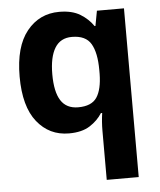

<svg xmlns="http://www.w3.org/2000/svg" viewBox="-55 -604 743 891"><g transform="rotate(-5 316.5 -158.0)"><path d="M406 11Q406 -9 407.5 -30Q409 -51 412 -71H406Q385 -37.4 348 -13.7Q311 10 250.6 10Q159.1 10 102.1 -61.5Q45 -133 45 -272.5Q45 -412 103.2 -484Q161.3 -556 254 -556Q313.6 -556 351.4 -532.9Q389.3 -509.7 412 -476H416L429 -546H555V240H406ZM303.8 -107Q366 -107 390.5 -143.5Q415 -180 416 -253V-271Q416 -351 391.5 -393Q367 -435 302.4 -435Q249 -435 223 -392.5Q197 -350 197 -270Q197 -188 223 -147.5Q249 -107 303.8 -107Z"/></g></svg>

Font: Noto Sans Hanifi Rohingya
Style: Regular
Weight: 400
Designer: Monotype Design Team and DaltonMaag
Foundry: Google LLC
Version: Version 2.101